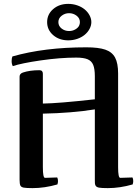

<svg xmlns="http://www.w3.org/2000/svg" viewBox="-20 -957 714 990"><path d="M373 -660Q411 -660 431.5 -651.5Q452 -643 460.5 -622.5Q469 -602 469 -564V-445Q280 -424 201 -423V-577Q201 -595 183 -595Q134 -595 98 -583Q81 -577 81 -562V-30Q81 -9 85 -0.5Q89 8 102.5 10.5Q116 13 148 13Q210 13 276 -6Q279 -15 279 -23Q279 -35 275 -42L212 -40Q201 -40 201 -95V-371Q350 -374 469 -393V-30Q468 -9 472.5 -0.5Q477 8 490.5 10.5Q504 13 536 13Q598 13 664 -6Q667 -15 667 -23Q667 -35 663 -42L600 -40Q589 -40 589 -95V-578Q589 -631 573.5 -660Q558 -689 523 -701Q488 -713 425 -713Q209 -713 44 -666Q40 -657 40 -642Q40 -627 46 -616Q90 -631 189.5 -645.5Q289 -660 373 -660ZM416 -777Q432 -790 441.5 -807.5Q451 -825 451 -843Q451 -861 441.5 -878.5Q432 -896 416 -909Q400 -922 378 -929.5Q356 -937 332 -937Q285 -937 254 -910Q223 -883 223 -843Q223 -803 254 -776Q285 -749 332 -749Q356 -749 378 -756.5Q400 -764 416 -777ZM281 -843Q281 -863 298 -876Q315 -889 336 -889Q358 -889 375 -876Q392 -863 392 -843Q392 -833 388 -825Q383 -814 368.5 -805.5Q354 -797 336 -797Q314 -797 297.5 -810Q281 -823 281 -843Z"/></svg>

Font: Federant
Style: Regular
Weight: 400
Designer: Olexa M. Volochay, Alexei Vanyashin, Otto Ludwig Naegele
Foundry: Cyreal (www.cyreal.org)
Version: Version 1.011; ttfautohint (v1.4.1)